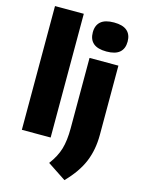

<svg xmlns="http://www.w3.org/2000/svg" viewBox="-150 -891 889 1211"><g transform="rotate(15 295.0 -285.5)"><path d="M53.5 0V-808H241.5V0ZM274 157Q316 101.5 332.2 46.5Q348.5 -8.5 348.5 -89V-548.5H537V-96.5Q537 0.5 504.5 79.2Q472 158 395 237ZM326.5 -710Q326.5 -756 354.5 -780.2Q382.5 -804.5 440.5 -804.5Q498 -804.5 526 -780.2Q554 -756 554 -710Q554 -663.5 526 -639.2Q498 -615 440.5 -615Q382.5 -615 354.5 -639.2Q326.5 -663.5 326.5 -710Z"/></g></svg>

Font: Encode Sans ExtraBold
Style: Regular
Weight: 800
Designer: Multiple Designers
Foundry: Impallari Type
Version: Version 2.000